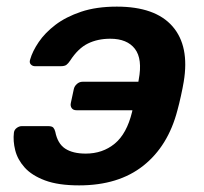

<svg xmlns="http://www.w3.org/2000/svg" viewBox="-20 -550 615 580"><path d="M219 10Q156 10 116 -5Q76 -20 54.5 -44Q33 -68 26 -96Q19 -124 22 -149Q23 -158 30.5 -163.5Q38 -169 46 -169H125Q137 -169 141 -164.5Q145 -160 147 -152Q154 -116 177 -101Q200 -86 239 -86Q290 -86 326.5 -116Q363 -146 379 -212L380 -217H211Q201 -217 196.5 -223.5Q192 -230 194 -239L203 -281Q205 -290 212.5 -296.5Q220 -303 229 -303H398L399 -309Q411 -372 387.5 -402.5Q364 -433 313 -433Q275 -433 245.5 -418.5Q216 -404 192 -367Q186 -358 180.5 -354Q175 -350 163 -350H86Q78 -350 73 -355.5Q68 -361 71 -370Q78 -395 97 -423Q116 -451 147.5 -475Q179 -499 225 -514.5Q271 -530 333 -530Q449 -530 501 -470.5Q553 -411 535 -303Q532 -285 526.5 -260Q521 -235 516 -217Q488 -109 413 -49.5Q338 10 219 10Z"/></svg>

Font: Rubik Medium
Style: Italic
Weight: 500
Italic angle: -12°
Designer: Hubert and Fischer
Foundry: Hubert and Fischer
Version: Version 2.300;gftools[0.9.30]